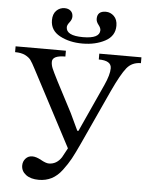

<svg xmlns="http://www.w3.org/2000/svg" viewBox="-69 -922 766 985"><g transform="rotate(5 314.0 -429.5)"><path d="M638 -657V-627Q592 -627 565 -593.5Q538 -560 497 -472L367 -189Q344 -139 328 -109.5Q312 -80 287.5 -47.5Q263 -15 233.5 0Q204 15 168 15Q126 15 101.5 -3.5Q77 -22 77 -51Q77 -72 90.5 -87Q104 -102 125 -102Q145 -102 171 -87.5Q197 -73 212 -73Q252 -73 277 -111Q294 -142 303 -159L97 -550Q81 -581 71.5 -594Q62 -607 42 -617Q22 -627 -10 -627V-657H249V-627Q182 -627 182 -594Q182 -578 189 -561Q196 -544 220 -497L302 -340L343 -253H349L461 -499Q486 -554 486 -587Q486 -627 421 -627V-657ZM330 -734Q416 -734 416 -777Q416 -789 404 -804Q392 -819 392 -834Q392 -874 436 -874Q460 -874 478 -856.5Q496 -839 496 -807Q496 -754 446.5 -727.5Q397 -701 330 -701Q263 -701 213.5 -727.5Q164 -754 164 -807Q164 -839 181.5 -856.5Q199 -874 224 -874Q243 -874 255 -863.5Q267 -853 267 -834Q267 -819 255 -804Q243 -789 243 -778Q243 -734 330 -734Z"/></g></svg>

Font: myMathFont
Style: Regular
Weight: 400
Designer: Ross Mills, John Hudson & Paul Hanslow, Tiro Typeworks Ltd; with prior portions MicroPress Inc., and Coen Hoffman. Math 
Foundry: Tiro Typeworks Ltd
Version: Version 2.13 b171